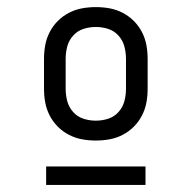

<svg xmlns="http://www.w3.org/2000/svg" viewBox="-20 -713 540 541"><path d="M250 -317Q230 -317 211 -320.5Q192 -324 174.5 -333Q157 -342 143 -356Q129 -370 120 -387.5Q111 -405 107.5 -424Q104 -443 104 -463V-547Q104 -567 107.5 -586Q111 -605 120 -622.5Q129 -640 143 -654Q157 -668 174.5 -677Q192 -686 211 -689.5Q230 -693 250 -693Q270 -693 289 -689.5Q308 -686 325.5 -677Q343 -668 357 -654Q371 -640 380 -622.5Q389 -605 392.5 -586Q396 -567 396 -547V-463Q396 -443 392.5 -424Q389 -405 380 -387.5Q371 -370 357 -356Q343 -342 325.5 -333Q308 -324 289 -320.5Q270 -317 250 -317ZM250 -373Q268 -373 285 -378.5Q302 -384 314 -397.5Q326 -411 330.5 -428Q335 -445 335 -463V-547Q335 -565 330.5 -582Q326 -599 314 -612.5Q302 -626 285 -631.5Q268 -637 250 -637Q232 -637 215 -631.5Q198 -626 186 -612.5Q174 -599 169.5 -582Q165 -565 165 -547V-463Q165 -445 169.5 -428Q174 -411 186 -397.5Q198 -384 215 -378.5Q232 -373 250 -373ZM110 -192V-244H390V-192Z"/></svg>

Font: Iosevka SS04 Light
Style: Regular
Weight: 300
Monospace: yes
Designer: Belleve Invis
Foundry: Belleve Invis
Version: Version 19.0.0; ttfautohint (v1.8.4)